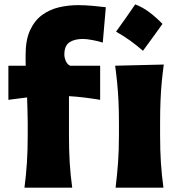

<svg xmlns="http://www.w3.org/2000/svg" viewBox="-20 -873 829 893"><path d="M608.9 -852.6Q644.4 -839.2 676.1 -815Q707.8 -790.8 735.7 -761.8Q713.7 -731.2 691.1 -699.8Q668.6 -668.4 644.9 -636.7Q617.5 -660.8 586.4 -683.4Q555.2 -706 519.8 -725.8Q543.4 -758.1 565.4 -789.7Q587.4 -821.4 608.9 -852.6ZM93.8 0Q101.6 -60.1 105.2 -116.9Q108.9 -173.8 108.9 -244.6V-300.8Q108.9 -327.1 107.9 -357.2Q106.9 -387.2 106 -419.9L19 -408.7V-567.4H99.6Q99.1 -580.6 99.1 -593.3Q99.1 -606 99.1 -618.2Q99.1 -687.5 119.9 -732.4Q140.6 -777.3 175.5 -803Q210.4 -828.6 253.9 -838.9Q297.4 -849.1 343.3 -849.1Q376 -849.1 414.8 -845.5Q453.6 -841.8 472.2 -839.4L458 -674.8Q438 -681.6 409.7 -686.8Q381.3 -691.9 366.2 -691.9Q326.2 -691.9 302.7 -676Q279.3 -660.2 279.3 -619.1Q279.3 -605 286.1 -589.1Q293 -573.2 306.2 -567.4H445.8V-408.7Q407.7 -415 371.8 -419.4Q335.9 -423.8 300.8 -425.8V-244.6Q300.8 -173.8 304.2 -116.9Q307.6 -60.1 315.9 0ZM517.6 0Q524.9 -60.1 529.1 -116.9Q533.2 -173.8 533.2 -244.6V-300.8Q533.2 -358.9 531 -403.8Q528.8 -448.7 524.9 -488Q521 -527.3 515.6 -567.4L741.7 -572.8Q736.3 -532.2 732.4 -492.2Q728.5 -452.1 726.6 -406Q724.6 -359.9 724.6 -300.8V-244.6Q724.6 -173.8 728.3 -116.9Q731.9 -60.1 740.2 0Z"/></svg>

Font: Pinar ExtraBold
Style: Regular
Weight: 800
Designer: Amin Abedi
Version: Version 3.000